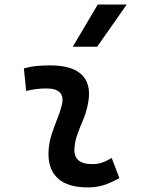

<svg xmlns="http://www.w3.org/2000/svg" viewBox="-20 -815 626 845"><path d="M471.7 -119.6 505.4 -31.2Q475.6 -14.2 442.4 -2.2Q409.2 9.8 366.2 9.8Q276.4 9.8 232.7 -31.7Q189 -73.2 193.8 -153.3Q196.3 -189.5 207.3 -223.6Q218.3 -257.8 231.4 -290Q244.6 -322.3 252 -352.1Q261.2 -388.7 244.1 -407.2Q227.1 -425.8 184.6 -425.8Q138.2 -425.8 95.2 -414.6L85 -513.7Q113.8 -522 142.6 -524.7Q171.4 -527.3 200.2 -527.3Q303.2 -527.3 344.7 -481.2Q386.2 -435.1 364.3 -345.2Q356.4 -311.5 343.8 -282.2Q331.1 -252.9 320.6 -224.1Q310.1 -195.3 307.6 -162.1Q302.7 -92.8 385.3 -92.8Q409.7 -92.8 428 -98.9Q446.3 -105 471.7 -119.6ZM300.3 -609.4 410.2 -794.9H537.6L407.7 -609.4Z"/></svg>

Font: Cascadia Mono Medium
Style: Italic
Weight: 500
Italic angle: -10°
Monospace: yes
Designer: Aaron Bell
Foundry: Saja Typeworks
Version: Version 2407.024